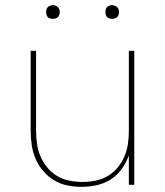

<svg xmlns="http://www.w3.org/2000/svg" viewBox="-20 -717 640 745"><path d="M297 8Q269 8 241.5 2.5Q214 -3 190 -17.5Q166 -32 147.5 -53.5Q129 -75 118 -101Q107 -127 103 -154.5Q99 -182 99 -210V-520H120V-210Q120 -185 123.5 -159.5Q127 -134 137 -110.5Q147 -87 163.5 -67Q180 -47 202 -34Q224 -21 249.5 -16Q275 -11 300 -11Q325 -11 350.5 -16Q376 -21 398 -34Q420 -47 436.5 -67Q453 -87 463 -110.5Q473 -134 476.5 -159.5Q480 -185 480 -210V-520H501V0H480V-114Q470 -86 452.5 -61.5Q435 -37 410 -21Q385 -5 355.5 1.5Q326 8 297 8ZM415 -644Q410 -644 404.5 -645.5Q399 -647 395.5 -650.5Q392 -654 390.5 -659.5Q389 -665 389 -670Q389 -675 390.5 -680.5Q392 -686 395.5 -689.5Q399 -693 404.5 -695Q410 -697 415 -697Q420 -697 425.5 -695Q431 -693 434.5 -689.5Q438 -686 440 -680.5Q442 -675 442 -670Q442 -665 440 -659.5Q438 -654 434.5 -650.5Q431 -647 425.5 -645.5Q420 -644 415 -644ZM185 -644Q180 -644 174.5 -645.5Q169 -647 165.5 -650.5Q162 -654 160.5 -659.5Q159 -665 159 -670Q159 -675 160.5 -680.5Q162 -686 165.5 -689.5Q169 -693 174.5 -695Q180 -697 185 -697Q190 -697 195.5 -695Q201 -693 204.5 -689.5Q208 -686 210 -680.5Q212 -675 212 -670Q212 -665 210 -659.5Q208 -654 204.5 -650.5Q201 -647 195.5 -645.5Q190 -644 185 -644Z"/></svg>

Font: Iosevka Thin Extended
Style: Regular
Weight: 100
Width: 7
Monospace: yes
Designer: Belleve Invis
Foundry: Belleve Invis
Version: Version 32.5.0; ttfautohint (v1.8.4)